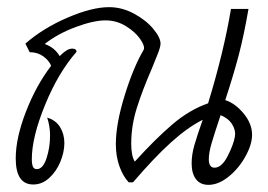

<svg xmlns="http://www.w3.org/2000/svg" viewBox="-20 -510 749 537"><path d="M685 -133Q685 -106 666.5 -72.5Q648 -39 619.5 -16Q591 7 563 7Q540 7 528 -9Q516 -25 516 -53Q516 -77 523.5 -103.5Q531 -130 547 -175Q505 -154 458 -111.5Q411 -69 352 0H340Q324 -17 314 -45Q304 -73 304 -107Q304 -163 328.5 -242.5Q353 -322 382 -371Q386 -381 372 -401Q358 -421 332 -437Q306 -453 275 -453Q242 -453 192 -434.5Q142 -416 105 -387Q133 -377 147 -353L150 -356Q168 -374 182 -374Q194 -374 194 -365Q143 -307 106 -216.5Q69 -126 69 -65Q69 -51 72 -44Q75 -37 83 -37Q100 -37 110 -67Q120 -97 120 -131Q120 -157 112 -181Q136 -174 148 -154.5Q160 -135 160 -110Q160 -85 149 -58Q138 -31 118 -12.5Q98 6 73 6Q24 6 24 -67Q24 -124 52.5 -197.5Q81 -271 123 -326Q117 -341 101 -352.5Q85 -364 63 -364L51 -388Q100 -431 168.5 -460.5Q237 -490 285 -490Q321 -490 354.5 -472Q388 -454 408.5 -429.5Q429 -405 429 -388Q429 -379 421.5 -360Q414 -341 405 -319Q378 -257 362.5 -207.5Q347 -158 347 -108Q347 -74 357 -58Q414 -121 462 -162Q510 -203 562 -221Q606 -365 626 -485H675Q662 -410 647.5 -355Q633 -300 610 -230Q638 -221 661.5 -192.5Q685 -164 685 -133ZM597 -188Q580 -137 572 -110Q564 -83 564 -65Q564 -41 580 -41Q600 -41 616.5 -73Q633 -105 637 -128Q640 -145 629.5 -162Q619 -179 597 -188Z"/></svg>

Font: Charmonman
Style: Regular
Weight: 400
Designer: Ekaluck Peanpanawate
Foundry: Cadson Demak Co.,Ltd.
Version: Version 1.000; ttfautohint (v1.6)